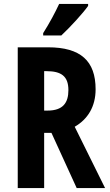

<svg xmlns="http://www.w3.org/2000/svg" viewBox="-20 -954 557 974"><path d="M427 -924V-934H280C259 -889 233 -840 199 -786V-774H291C337 -817 401 -887 427 -924ZM224 -714H70V0H204V-280H241L369 0H513L359 -311C425 -349 465 -413 465 -501C465 -645 389 -714 224 -714ZM216 -593C290 -593 327 -568 327 -497C327 -433 300 -393 221 -393H204V-593Z"/></svg>

Font: Noto Sans Malayalam ExtraCondensed
Style: Bold
Weight: 700
Width: 2
Designer: Jelle Bosma - Monotype Design Team
Foundry: Monotype Imaging Inc.
Version: Version 2.104